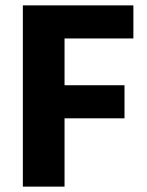

<svg xmlns="http://www.w3.org/2000/svg" viewBox="-20 -694 546 714"><path d="M443 -254H220V0H65V-674H476V-551H220V-377H443Z"/></svg>

Font: Hind Madurai
Style: Bold
Weight: 700
Designer: Jyotish Sonowal
Foundry: Indian Type Foundry
Version: Version 0.702;PS 1.0;hotconv 1.0.81;makeotf.lib2.5.63406